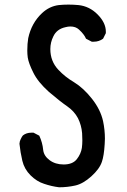

<svg xmlns="http://www.w3.org/2000/svg" viewBox="-20 -792 540 814"><path d="M113.3 -229.5Q116.2 -229.5 122.1 -229.5L146.5 -216.8Q160.2 -187.5 163.1 -156.2Q166 -130.9 190.4 -112.8Q214.8 -94.7 250 -94.7Q288.1 -94.7 305.7 -117.2Q323.2 -139.6 327.1 -165Q329.1 -180.7 329.1 -196.8Q329.1 -212.9 328.1 -227.5Q325.2 -261.7 310.5 -291Q294.9 -320.3 265.6 -340.8Q234.4 -362.3 187.5 -402.3Q140.6 -444.3 121.1 -484.4Q101.6 -523.4 97.7 -547.9Q95.7 -562.5 95.7 -577.6Q95.7 -592.8 96.7 -605.5Q97.7 -618.2 99.6 -629.9Q113.3 -694.3 158.2 -736.3Q189.5 -765.6 229.5 -770.5Q249 -772.5 270 -772.5Q291 -772.5 312.5 -770.5Q359.4 -765.6 394 -730.5Q428.7 -695.3 428.7 -658.2Q428.7 -656.2 428.7 -651.4L417 -627.9Q399.4 -615.2 377.9 -615.2Q375 -615.2 369.1 -615.2L344.7 -627.9Q336.9 -646.5 314.5 -667Q300.8 -679.7 278.3 -679.7Q268.6 -679.7 257.8 -676.8Q220.7 -668.9 206.1 -637.7Q193.4 -612.3 193.4 -584Q193.4 -532.2 227.5 -496.1Q255.9 -465.8 293.9 -443.4Q334 -418.9 370.1 -373Q406.2 -327.1 417 -278.3Q424.8 -241.2 424.8 -204.1Q424.8 -192.4 423.8 -180.7Q420.9 -131.8 412.1 -106.4Q402.3 -76.2 367.2 -44.4Q332 -12.7 298.8 -5.4Q265.6 2 230.5 2Q198.2 -2 167 -12.7Q135.7 -22.5 109.4 -48.8Q83 -75.2 74.7 -110.4Q66.4 -145.5 62.5 -182.6Q63.5 -194.3 67.4 -201.2Q73.2 -213.9 77.1 -217.8Q91.8 -229.5 113.3 -229.5Z"/></svg>

Font: JasonHandwriting2
Style: SemiBold
Weight: 600
Version: Version 1.04.7